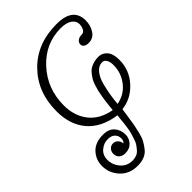

<svg xmlns="http://www.w3.org/2000/svg" viewBox="-280 -749 1177 1177"><g transform="rotate(-45 309.0 -160.5)"><path d="M133 165Q133 145 145.5 131.5Q158 118 177 118Q195 118 208 131.5Q221 145 222 164Q235 152 235 134Q235 108 218.5 92.5Q202 77 172 77Q137 77 109 101Q81 125 81 165Q81 209 110.5 243.5Q140 278 188 278Q206 278 222 272Q238 266 249.5 253Q261 240 270.5 226.5Q280 213 286.5 192Q293 171 298 155.5Q303 140 306.5 115.5Q310 91 311.5 78.5Q313 66 315 43.5Q317 21 318 16Q196 -2 133.5 -75.5Q71 -149 71 -265Q71 -431 175.5 -537.5Q280 -644 450 -644Q592 -644 592 -533Q592 -490 570 -456Q548 -422 507 -422Q486 -422 475 -430.5Q464 -439 464 -452Q464 -467 477 -478Q490 -489 513 -489Q531 -489 540 -506.5Q549 -524 549 -544Q549 -572 523 -590Q497 -608 449 -608Q316 -608 222 -506Q128 -404 128 -259Q128 -170 176 -107.5Q224 -45 320 -27Q321 -36 323.5 -61Q326 -86 328 -99.5Q330 -113 334 -137.5Q338 -162 342 -177.5Q346 -193 353 -214.5Q360 -236 368 -249Q376 -262 388 -277.5Q400 -293 414 -301.5Q428 -310 447 -315.5Q466 -321 488 -321Q522 -321 544.5 -295Q567 -269 567 -217Q567 -128 507.5 -63Q448 2 366 11Q363 28 358 65.5Q353 103 348.5 126.5Q344 150 336 184Q328 218 316.5 239Q305 260 288 281.5Q271 303 245.5 313Q220 323 188 323Q116 323 73.5 276.5Q31 230 31 169Q31 115 67 76Q103 37 171 37Q221 37 245.5 65.5Q270 94 270 134Q270 167 248 191Q226 215 187 215Q164 215 148.5 202Q133 189 133 165ZM368 -33Q437 -46 478 -99Q519 -152 519 -219Q519 -248 508.5 -264.5Q498 -281 482 -281Q451 -281 427.5 -253Q404 -225 392.5 -179Q381 -133 376 -100.5Q371 -68 368 -33Z"/></g></svg>

Font: Bonbon
Style: Regular
Weight: 400
Designer: Ksenia Erulevich
Foundry: Cyreal (www.cyreal.org)
Version: Version 1.000